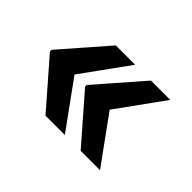

<svg xmlns="http://www.w3.org/2000/svg" viewBox="-79 -625 754 754"><g transform="rotate(45 298.0 -248.0)"><path d="M212.4 -53.2 46.4 -243.7V-252.9L212.4 -443.4H319.8L178.7 -248L319.8 -53.2ZM407.7 -53.2 241.7 -243.7V-252.9L407.7 -443.4H515.1L374 -248L515.1 -53.2Z"/></g></svg>

Font: Bert Sans Black
Style: Regular
Weight: 900
Designer: Christian Robertson, Adam Twardoch, & Cristiano Sobral
Foundry: Google
Version: Version 12.135;January 10, 2020;FontCreator 12.0.0.2547 64-b